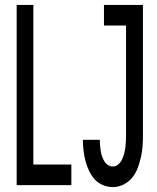

<svg xmlns="http://www.w3.org/2000/svg" viewBox="-20 -755 640 783"><path d="M440 8Q419 8 399 -0.5Q379 -9 365 -25Q351 -41 342 -61Q333 -81 328 -101Q323 -121 320.5 -142.5Q318 -164 318 -185H387Q387 -174 388 -163Q389 -152 390.5 -141Q392 -130 395.5 -119.5Q399 -109 404.5 -99Q410 -89 419.5 -82.5Q429 -76 440 -76Q453 -76 463 -85Q473 -94 478 -105.5Q483 -117 486.5 -129.5Q490 -142 491.5 -155Q493 -168 493.5 -180.5Q494 -193 494 -206V-651H404V-735H563V-206Q563 -183 561.5 -160Q560 -137 555 -115Q550 -93 542 -71Q534 -49 519.5 -31Q505 -13 484 -2.5Q463 8 440 8ZM48 0V-735H116V-84H271V0Z"/></svg>

Font: Iosevka SS04 Medium Extended
Style: Regular
Weight: 500
Width: 7
Monospace: yes
Designer: Belleve Invis
Foundry: Belleve Invis
Version: Version 19.0.0; ttfautohint (v1.8.4)